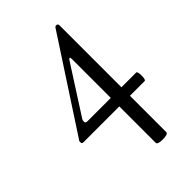

<svg xmlns="http://www.w3.org/2000/svg" viewBox="-193 -504 766 766"><g transform="rotate(-45 190.0 -121.5)"><path d="M255 190Q226 190 226 179V-26H24Q15 -26 15 -33Q15 -45 18 -45L266 -425Q270 -433 277 -433Q286 -433 286 -423V-74H369Q376 -74 376 -50Q376 -26 369 -26H286V179Q286 190 255 190ZM95 -74H226V-292Q226 -312 215 -296L86 -95Q83 -91 83 -82Q83 -74 95 -74Z"/></g></svg>

Font: Junicode Cond Light
Style: Regular
Weight: 300
Width: 3
Designer: Peter S. Baker
Version: Version 2.201